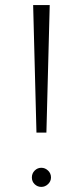

<svg xmlns="http://www.w3.org/2000/svg" viewBox="-20 -720 324 753"><path d="M180 -24Q180 -9 168.5 2Q157 13 142 13Q127 13 116 2.5Q105 -8 105 -24Q105 -40 116 -51Q127 -62 142 -62Q157 -62 168.5 -51Q180 -40 180 -24ZM110 -700H175L162 -200H123Z"/></svg>

Font: Renner* Light
Style: Light
Weight: 300
Version: Version 003.000 ; ttfautohint (v0.97) -l 8 -r 50 -G 200 -x 1